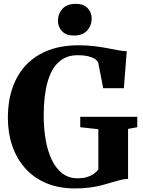

<svg xmlns="http://www.w3.org/2000/svg" viewBox="-20 -994 761 1024"><path d="M380 11Q293.5 11 226.8 -17.2Q160 -45.5 114.5 -96.5Q69 -147.5 45.5 -216Q22 -284.5 22 -365Q22 -457.5 48 -529.5Q74 -601.5 122.8 -651.2Q171.5 -701 241.2 -726.8Q311 -752.5 398.5 -752.5Q443 -752.5 481 -748Q519 -743.5 551.5 -737.2Q584 -731 610 -726.2Q636 -721.5 656 -720.5L640.5 -523.5H530.5L503.5 -661.5Q499.5 -670 487.2 -678.8Q475 -687.5 452 -693.5Q429 -699.5 392.5 -699.5Q334.5 -699.5 294.5 -664.2Q254.5 -629 234 -558Q213.5 -487 213 -379.5Q213 -310 223.5 -249Q234 -188 256 -141.8Q278 -95.5 312.5 -69.2Q347 -43 394.5 -43Q420.5 -43 441.2 -48.8Q462 -54.5 478 -65.2Q494 -76 504.5 -90V-305L408 -315.5V-371H712V-315.5L663 -306.5V-40Q643 -39.5 622 -34.2Q601 -29 577.2 -21.5Q553.5 -14 524.8 -6.5Q496 1 460.2 6Q424.5 11 380 11ZM373.5 -804.5Q332 -804.5 310.5 -828Q289 -851.5 289 -882.5Q289 -920 313 -946.8Q337 -973.5 383.5 -973.5H384.5Q426.5 -973.5 447.8 -950.2Q469 -927 469 -896Q469 -858.5 445 -831.5Q421 -804.5 374.5 -804.5Z"/></svg>

Font: Merriweather 60pt ExtraBold
Style: Regular
Weight: 800
Version: Version 2.100